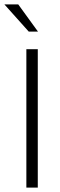

<svg xmlns="http://www.w3.org/2000/svg" viewBox="-40 -854 273 874"><path d="M132 -630V0H80V-630ZM-20 -834H43L133 -710H91Z"/></svg>

Font: Mukta Vaani ExtraLight
Style: Regular
Weight: 275
Designer: Noopur Datye, Girish Dalvi, Yashodeep Gholap, Pallavi Karambelkar
Foundry: Ek Type
Version: Version 2.538;PS 1.000;hotconv 16.6.51;makeotf.lib2.5.65220;